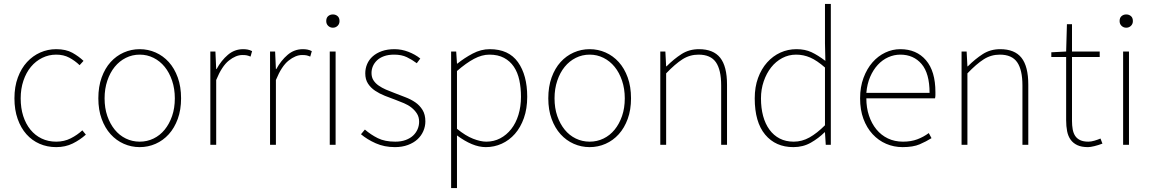

<svg xmlns="http://www.w3.org/2000/svg" viewBox="-20 -742 5902 984"><path d="M268 12Q222 12 183 -5Q144 -22 115.5 -54Q87 -86 70.5 -132.5Q54 -179 54 -238Q54 -298 71.5 -345Q89 -392 118.5 -424Q148 -456 186.5 -473Q225 -490 268 -490Q318 -490 351 -471.5Q384 -453 408 -430L388 -408Q364 -431 335 -446.5Q306 -462 268 -462Q230 -462 196.5 -445.5Q163 -429 138.5 -399.5Q114 -370 100 -328.5Q86 -287 86 -238Q86 -188 99 -147.5Q112 -107 136 -77.5Q160 -48 193.5 -32Q227 -16 268 -16Q309 -16 342.5 -33Q376 -50 402 -74L420 -52Q390 -25 352.5 -6.5Q315 12 268 12Z M696 12Q653 12 614.5 -5Q576 -22 547 -54Q518 -86 501 -132.5Q484 -179 484 -238Q484 -298 501 -345Q518 -392 547 -424Q576 -456 614.5 -473Q653 -490 696 -490Q739 -490 777.5 -473Q816 -456 845 -424Q874 -392 891 -345Q908 -298 908 -238Q908 -179 891 -132.5Q874 -86 845 -54Q816 -22 777.5 -5Q739 12 696 12ZM696 -16Q734 -16 767 -32Q800 -48 824 -77.5Q848 -107 862 -147.5Q876 -188 876 -238Q876 -287 862 -328.5Q848 -370 824 -399.5Q800 -429 767 -445.5Q734 -462 696 -462Q658 -462 625 -445.5Q592 -429 568 -399.5Q544 -370 530 -328.5Q516 -287 516 -238Q516 -188 530 -147.5Q544 -107 568 -77.5Q592 -48 625 -32Q658 -16 696 -16Z M1058 0V-478H1084L1088 -388H1090Q1114 -432 1148 -461Q1182 -490 1226 -490Q1238 -490 1249 -488Q1260 -486 1272 -480L1264 -452Q1252 -457 1244 -458.5Q1236 -460 1222 -460Q1189 -460 1153 -431.5Q1117 -403 1088 -332V0Z M1364 0V-478H1390L1394 -388H1396Q1420 -432 1454 -461Q1488 -490 1532 -490Q1544 -490 1555 -488Q1566 -486 1578 -480L1570 -452Q1558 -457 1550 -458.5Q1542 -460 1528 -460Q1495 -460 1459 -431.5Q1423 -403 1394 -332V0Z M1670 0V-478H1700V0ZM1686 -600Q1672 -600 1662 -609.5Q1652 -619 1652 -634Q1652 -651 1662 -659.5Q1672 -668 1686 -668Q1700 -668 1710 -659.5Q1720 -651 1720 -634Q1720 -619 1710 -609.5Q1700 -600 1686 -600Z M2004 12Q1950 12 1906 -7.5Q1862 -27 1830 -54L1850 -78Q1880 -52 1916 -34Q1952 -16 2006 -16Q2036 -16 2059 -24.5Q2082 -33 2097 -47Q2112 -61 2120 -79.5Q2128 -98 2128 -118Q2128 -142 2117 -159.5Q2106 -177 2089 -190.5Q2072 -204 2050.5 -213Q2029 -222 2008 -230Q1980 -240 1952.5 -251Q1925 -262 1902.5 -277Q1880 -292 1866 -313.5Q1852 -335 1852 -366Q1852 -391 1861.5 -413.5Q1871 -436 1890 -453Q1909 -470 1937 -480Q1965 -490 2002 -490Q2038 -490 2073 -476.5Q2108 -463 2134 -442L2116 -418Q2092 -436 2065 -449Q2038 -462 2000 -462Q1970 -462 1948 -454Q1926 -446 1912 -432.5Q1898 -419 1891 -402.5Q1884 -386 1884 -368Q1884 -346 1894 -330.5Q1904 -315 1920.5 -303.5Q1937 -292 1957.5 -283Q1978 -274 2000 -266Q2028 -255 2057 -244Q2086 -233 2108.5 -217.5Q2131 -202 2145.5 -178.5Q2160 -155 2160 -120Q2160 -94 2149.5 -70Q2139 -46 2119.5 -28Q2100 -10 2070.5 1Q2041 12 2004 12Z M2292 222V-478H2318L2322 -416H2324Q2360 -445 2402.5 -467.5Q2445 -490 2490 -490Q2587 -490 2634.5 -423.5Q2682 -357 2682 -246Q2682 -185 2665 -137Q2648 -89 2619 -56Q2590 -23 2551.5 -5.5Q2513 12 2470 12Q2435 12 2398 -3.5Q2361 -19 2322 -48V222ZM2472 -16Q2511 -16 2543.5 -33Q2576 -50 2600 -80.5Q2624 -111 2637 -153.5Q2650 -196 2650 -246Q2650 -292 2641.5 -331.5Q2633 -371 2613.5 -400Q2594 -429 2563 -445.5Q2532 -462 2488 -462Q2450 -462 2409.5 -440.5Q2369 -419 2322 -378V-82Q2366 -46 2404.5 -31Q2443 -16 2472 -16Z M3002 12Q2959 12 2920.5 -5Q2882 -22 2853 -54Q2824 -86 2807 -132.5Q2790 -179 2790 -238Q2790 -298 2807 -345Q2824 -392 2853 -424Q2882 -456 2920.5 -473Q2959 -490 3002 -490Q3045 -490 3083.5 -473Q3122 -456 3151 -424Q3180 -392 3197 -345Q3214 -298 3214 -238Q3214 -179 3197 -132.5Q3180 -86 3151 -54Q3122 -22 3083.5 -5Q3045 12 3002 12ZM3002 -16Q3040 -16 3073 -32Q3106 -48 3130 -77.5Q3154 -107 3168 -147.5Q3182 -188 3182 -238Q3182 -287 3168 -328.5Q3154 -370 3130 -399.5Q3106 -429 3073 -445.5Q3040 -462 3002 -462Q2964 -462 2931 -445.5Q2898 -429 2874 -399.5Q2850 -370 2836 -328.5Q2822 -287 2822 -238Q2822 -188 2836 -147.5Q2850 -107 2874 -77.5Q2898 -48 2931 -32Q2964 -16 3002 -16Z M3364 0V-478H3390L3394 -402H3396Q3434 -440 3473 -465Q3512 -490 3562 -490Q3636 -490 3671 -446Q3706 -402 3706 -308V0H3676V-304Q3676 -384 3649 -423Q3622 -462 3560 -462Q3515 -462 3477.5 -438Q3440 -414 3394 -366V0Z M4046 12Q3955 12 3901.5 -52Q3848 -116 3848 -238Q3848 -296 3865 -342.5Q3882 -389 3911.5 -422Q3941 -455 3979.5 -472.5Q4018 -490 4062 -490Q4106 -490 4139 -474.5Q4172 -459 4210 -430L4208 -520V-722H4238V0H4212L4208 -64H4206Q4176 -34 4136 -11Q4096 12 4046 12ZM4048 -16Q4090 -16 4128.5 -37.5Q4167 -59 4208 -100V-396Q4167 -432 4132.5 -447Q4098 -462 4060 -462Q4022 -462 3989 -444.5Q3956 -427 3932 -396.5Q3908 -366 3894 -325Q3880 -284 3880 -238Q3880 -188 3891 -147.5Q3902 -107 3923.5 -77.5Q3945 -48 3976 -32Q4007 -16 4048 -16Z M4606 12Q4561 12 4521.5 -5Q4482 -22 4452 -54.5Q4422 -87 4405 -133Q4388 -179 4388 -238Q4388 -296 4405.5 -343Q4423 -390 4451.5 -422.5Q4480 -455 4517 -472.5Q4554 -490 4594 -490Q4677 -490 4725.5 -433.5Q4774 -377 4774 -270Q4774 -262 4774 -254.5Q4774 -247 4772 -238H4420Q4420 -190 4433.5 -149.5Q4447 -109 4471.5 -79Q4496 -49 4530.5 -32.5Q4565 -16 4608 -16Q4649 -16 4681 -28Q4713 -40 4740 -60L4754 -34Q4727 -17 4693.5 -2.5Q4660 12 4606 12ZM4420 -266H4744Q4744 -366 4703 -414Q4662 -462 4594 -462Q4562 -462 4532 -448.5Q4502 -435 4478.5 -409.5Q4455 -384 4439.5 -348Q4424 -312 4420 -266Z M4908 0V-478H4934L4938 -402H4940Q4978 -440 5017 -465Q5056 -490 5106 -490Q5180 -490 5215 -446Q5250 -402 5250 -308V0H5220V-304Q5220 -384 5193 -423Q5166 -462 5104 -462Q5059 -462 5021.5 -438Q4984 -414 4938 -366V0Z M5556 12Q5523 12 5501.5 2Q5480 -8 5467 -26Q5454 -44 5449 -69.5Q5444 -95 5444 -126V-450H5368V-474L5444 -478L5448 -618H5474V-478H5616V-450H5474V-122Q5474 -99 5477.5 -79.5Q5481 -60 5490 -46Q5499 -32 5515.5 -24Q5532 -16 5558 -16Q5572 -16 5589 -21Q5606 -26 5620 -32L5630 -6Q5609 2 5588.5 7Q5568 12 5556 12Z M5736 0V-478H5766V0ZM5752 -600Q5738 -600 5728 -609.5Q5718 -619 5718 -634Q5718 -651 5728 -659.5Q5738 -668 5752 -668Q5766 -668 5776 -659.5Q5786 -651 5786 -634Q5786 -619 5776 -609.5Q5766 -600 5752 -600Z"/></svg>

Font: TypoPRO Source Sans Pro
Style: Regular
Weight: 200
Designer: Paul D. Hunt
Foundry: Adobe Systems Incorporated
Version: Version 2.020;PS 2.000;hotconv 1.0.86;makeotf.lib2.5.63406